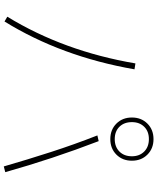

<svg xmlns="http://www.w3.org/2000/svg" viewBox="74 -922 851 1040"><g transform="rotate(90 500.0 -401.5)"><path d="M733 -573Q682 -573 649 -606Q616 -639 616 -690Q616 -741 649 -774Q682 -807 733 -807Q784 -807 817 -774Q850 -741 850 -690Q850 -639 817 -606Q784 -573 733 -573ZM733 -597Q775 -597 800.5 -622.5Q826 -648 826 -690Q826 -731 800.5 -756.5Q775 -782 733 -782Q691 -782 666 -756.5Q641 -731 641 -690Q641 -648 666 -622.5Q691 -597 733 -597ZM96 0 70 -15Q257 -321 323 -709L355 -704Q286 -308 96 0ZM744 -510Q792 -385 834 -258.5Q876 -132 912 -4L881 4Q844 -124 803 -251Q762 -378 713 -503Z"/></g></svg>

Font: Murecho ExtraLight
Style: Regular
Weight: 200
Designer: Neil Summerour
Foundry: Positype
Version: Version 1.010; ttfautohint (v1.8.3)